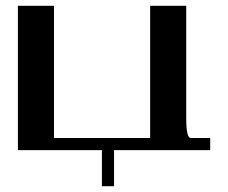

<svg xmlns="http://www.w3.org/2000/svg" viewBox="-20 -520 790 665"><path d="M625 -500V-110.4Q625 -42 640.6 -42Q640.6 -42 708 -42Q708 -42 708 0H375V125H333V0H42V-500H167V-42H500V-500Q500 -500 625 -500Z"/></svg>

Font: okolaks
Style: Bold
Weight: 600
Width: 8
Version: Version 000.6.0